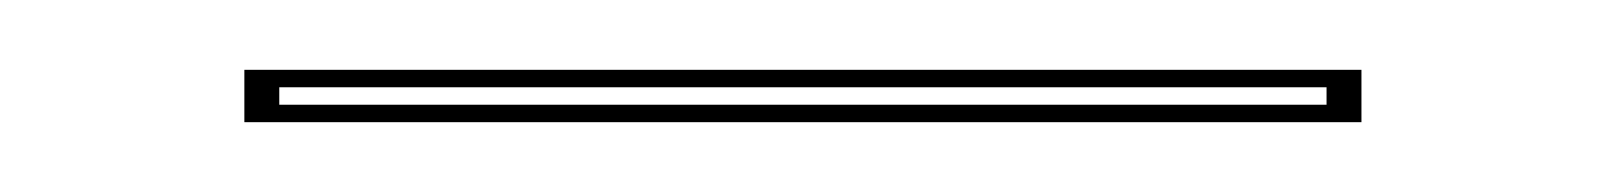

<svg xmlns="http://www.w3.org/2000/svg" viewBox="-20 -675 460 55"><path d="M50 -640V-655H370V-640ZM60 -645H360V-650H60Z"/></svg>

Font: Kalnia Glaze Thin Thin
Style: Regular
Weight: 250
Version: Version 1.110